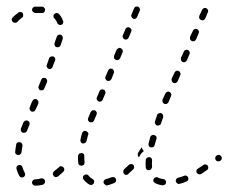

<svg xmlns="http://www.w3.org/2000/svg" viewBox="-20 -576 720 606"><path d="M115 7Q119 6 121 2Q123 -2 122 -6Q121 -8 120 -9Q119 -11 117 -12Q115 -13 113 -13Q111 -13 109 -13Q100 -10 92 -10Q92 -10 91 -10Q87 -10 84 -7Q81 -4 81 0Q81 2 82 4Q82 5 84 7Q85 8 87 9Q89 10 91 10Q91 10 92 10Q103 10 115 7ZM346 -3Q347 -7 346 -11Q345 -13 344 -14Q342 -16 340 -17Q338 -17 336 -17Q334 -17 333 -17Q324 -13 315 -11Q313 -10 311 -9Q310 -8 308 -6Q307 -5 307 -3Q307 -1 307 1Q308 5 312 7Q315 10 319 9Q330 6 340 2Q344 0 346 -3ZM497 8Q499 8 500 7Q502 6 503 4Q504 2 504 0Q505 -4 502 -7Q499 -11 495 -11Q485 -12 478 -16Q477 -17 475 -17Q473 -17 471 -16Q469 -16 467 -14Q466 -13 465 -11Q463 -7 464 -4Q466 0 470 2Q479 7 493 9Q495 9 497 8ZM267 8Q269 8 271 7Q273 6 274 5Q276 4 276 2Q277 0 277 -2Q278 -4 277 -6Q276 -7 275 -9Q274 -10 272 -11Q265 -15 260 -21Q258 -25 253 -25Q249 -26 246 -23Q244 -22 243 -21Q242 -19 242 -17Q242 -15 242 -13Q243 -11 244 -9Q252 1 263 7Q265 7 267 8ZM574 -8Q575 -12 574 -16Q573 -18 572 -19Q570 -20 569 -21Q567 -22 565 -22Q563 -22 561 -21Q551 -17 542 -15Q538 -14 536 -10Q534 -7 535 -3Q536 -1 537 1Q538 2 540 3Q541 4 543 5Q545 5 547 4Q558 2 568 -3Q572 -4 574 -8ZM43 -18Q45 -17 47 -16Q49 -16 51 -16Q53 -16 54 -17Q58 -19 59 -23Q60 -27 58 -31Q54 -38 51 -48Q50 -52 47 -54Q43 -56 39 -55Q35 -54 33 -51Q31 -47 32 -43Q35 -31 41 -21Q42 -19 43 -18ZM183 -41Q183 -45 180 -48Q179 -50 177 -50Q175 -51 173 -51Q171 -51 169 -51Q167 -50 166 -48Q158 -41 150 -35Q149 -34 148 -32Q147 -30 147 -28Q146 -26 147 -25Q148 -23 149 -21Q151 -18 155 -17Q160 -17 163 -19Q171 -26 180 -34Q183 -37 183 -41ZM403 -45Q404 -47 403 -49Q403 -51 403 -53Q402 -54 400 -56Q397 -59 393 -58Q389 -58 386 -55Q379 -48 372 -42Q369 -39 369 -35Q369 -31 371 -28Q373 -26 374 -25Q376 -24 378 -24Q380 -24 382 -25Q384 -25 385 -27Q393 -34 401 -42Q402 -43 403 -45ZM636 -42Q637 -43 637 -45Q638 -47 637 -49Q637 -51 636 -53Q633 -56 629 -57Q625 -58 622 -55Q613 -49 605 -44Q601 -42 600 -38Q599 -34 601 -30Q602 -29 604 -28Q606 -26 608 -26Q610 -25 611 -26Q613 -26 615 -27Q623 -32 633 -39Q635 -40 636 -42ZM441 -44Q442 -43 443 -41Q445 -40 447 -39Q449 -39 451 -39Q455 -39 457 -42Q460 -46 460 -50Q459 -58 460 -69Q460 -73 458 -77Q455 -80 451 -80Q447 -80 444 -78Q440 -75 440 -71Q439 -58 440 -48Q440 -46 441 -44ZM230 -55Q234 -53 238 -53Q240 -53 241 -54Q243 -55 245 -56Q246 -58 246 -60Q247 -62 247 -64Q246 -73 246 -83Q246 -85 246 -87Q245 -89 244 -90Q242 -92 241 -92Q239 -93 237 -93Q233 -93 230 -91Q227 -88 226 -84Q226 -72 227 -62Q227 -58 230 -55ZM680 -75Q681 -79 678 -83Q676 -86 672 -87Q668 -88 664 -85H663Q662 -83 661 -82Q660 -80 659 -78Q659 -76 660 -74Q660 -72 661 -71Q662 -69 664 -68Q666 -67 668 -67Q670 -66 671 -67Q673 -67 675 -68L676 -69Q679 -71 680 -75ZM415 -86Q414 -90 416 -94Q421 -102 427 -111Q427 -111 427 -111Q427 -111 427 -112Q428 -107 431 -103Q433 -101 434 -99Q432 -97 429 -95Q424 -90 421 -84Q420 -82 419 -80Q419 -80 419 -80Q419 -80 419 -80Q415 -82 415 -86ZM28 -93Q29 -92 30 -90Q32 -89 33 -88Q35 -87 37 -87Q41 -86 44 -89Q48 -92 48 -96Q49 -106 51 -116Q51 -120 49 -123Q47 -127 42 -127Q41 -128 39 -127Q37 -127 35 -126Q33 -125 32 -123Q31 -121 31 -119Q29 -108 28 -97Q28 -95 28 -93ZM449 -119Q449 -117 450 -115Q451 -113 453 -112Q454 -111 456 -111Q460 -110 464 -112Q467 -114 468 -118Q471 -127 474 -138Q475 -142 473 -146Q470 -149 466 -150Q463 -151 459 -149Q455 -147 454 -143Q451 -132 449 -123Q448 -121 449 -119ZM235 -128Q237 -124 241 -123Q245 -123 249 -125Q252 -127 253 -131Q255 -140 258 -150Q259 -152 259 -154Q259 -156 258 -157Q257 -159 255 -160Q254 -162 252 -162Q248 -164 244 -162Q241 -160 239 -156Q236 -146 234 -136Q233 -131 235 -128ZM46 -163Q48 -159 52 -157Q54 -157 56 -157Q58 -157 59 -157Q61 -158 63 -160Q64 -161 65 -163L73 -182Q74 -186 73 -190Q71 -194 67 -195Q66 -196 64 -196Q62 -196 60 -195Q58 -195 57 -193Q55 -192 54 -190L46 -170Q45 -167 46 -163ZM470 -185Q472 -181 475 -180Q479 -179 483 -181Q487 -182 488 -186L495 -206Q496 -210 494 -214Q492 -218 488 -219Q485 -220 481 -218Q477 -217 476 -213L469 -193Q468 -189 470 -185ZM258 -196Q260 -192 264 -190Q266 -190 268 -190Q270 -190 272 -190Q273 -191 275 -193Q276 -194 277 -196L285 -215Q286 -218 285 -222Q283 -226 279 -228Q278 -228 276 -228Q274 -228 272 -228Q270 -227 269 -226Q267 -224 266 -222L258 -203Q257 -200 258 -196ZM78 -248 74 -237Q72 -234 74 -230Q76 -226 79 -224Q83 -223 87 -224Q91 -226 92 -230L97 -240L101 -249Q101 -251 101 -253Q101 -255 101 -257Q100 -259 98 -260Q97 -262 95 -263Q91 -264 88 -263Q84 -261 82 -257ZM493 -254Q495 -250 499 -248Q502 -247 506 -248Q510 -250 512 -254L520 -273Q522 -277 520 -280Q519 -284 515 -286Q511 -288 507 -286Q504 -285 502 -281L493 -262Q492 -258 493 -254ZM285 -265Q285 -263 286 -261Q287 -259 288 -258Q289 -257 291 -256Q293 -255 295 -255Q297 -255 299 -256Q301 -257 302 -258Q303 -259 304 -261L312 -280Q314 -284 312 -288Q311 -292 307 -293Q303 -295 299 -293Q295 -292 294 -288L286 -269Q285 -267 285 -265ZM102 -297Q103 -293 107 -291Q109 -291 111 -291Q113 -291 115 -291Q117 -292 118 -294Q119 -295 120 -297L128 -316Q130 -320 128 -324Q127 -328 123 -330Q121 -330 119 -330Q117 -330 115 -330Q113 -329 112 -327Q111 -326 110 -324L102 -304Q100 -301 102 -297ZM522 -320Q524 -316 528 -314Q531 -313 535 -314Q539 -316 541 -320L549 -339Q551 -343 549 -346Q548 -350 544 -352Q540 -354 536 -352Q533 -351 531 -347L522 -328Q521 -324 522 -320ZM313 -327Q315 -323 318 -321Q322 -320 326 -321Q330 -323 332 -327L339 -345Q341 -349 339 -353Q338 -357 334 -359Q330 -360 326 -359Q323 -357 321 -353L313 -334Q311 -330 313 -327ZM132 -383 128 -372Q126 -368 128 -364Q130 -360 133 -359Q135 -358 137 -358Q139 -358 141 -359Q143 -360 144 -362Q146 -363 146 -365L150 -376L154 -385Q155 -389 154 -392Q152 -396 148 -398Q146 -398 144 -398Q142 -398 140 -397Q139 -397 137 -395Q136 -394 135 -392ZM555 -401 551 -394Q551 -392 551 -390Q551 -388 551 -386Q552 -384 553 -383Q555 -381 557 -380Q560 -379 564 -380Q568 -382 570 -386L573 -393L578 -405Q580 -409 578 -413Q577 -416 573 -418Q569 -420 565 -418Q562 -417 560 -413ZM340 -392Q342 -388 346 -387Q350 -385 353 -387Q357 -388 359 -392L367 -411Q368 -415 367 -418Q365 -422 361 -424Q358 -426 354 -424Q350 -422 348 -419L340 -400Q339 -396 340 -392ZM159 -459 152 -440Q152 -438 152 -436Q152 -434 153 -432Q154 -430 155 -429Q157 -428 159 -427Q163 -426 166 -428Q170 -429 171 -433L178 -453V-454Q179 -458 177 -461Q176 -465 172 -466Q170 -467 168 -467Q166 -466 164 -466Q162 -465 161 -463Q160 -462 159 -460ZM580 -452Q582 -448 586 -446Q587 -446 589 -446Q591 -446 593 -446Q595 -447 596 -448Q598 -450 599 -452L607 -471Q609 -475 607 -479Q606 -482 602 -484Q600 -485 598 -485Q596 -485 594 -484Q593 -484 591 -482Q590 -481 589 -479L580 -460Q579 -456 580 -452ZM368 -457Q369 -454 373 -452Q377 -450 381 -452Q385 -454 386 -457L394 -476Q396 -480 394 -484Q392 -488 389 -489Q385 -491 381 -489Q377 -488 376 -484L368 -465Q366 -461 368 -457ZM163 -500Q164 -499 166 -498Q168 -497 170 -497Q172 -497 174 -498Q178 -499 179 -503Q181 -507 179 -510Q175 -522 166 -532Q163 -535 159 -535Q155 -535 152 -532Q150 -530 149 -529Q149 -527 149 -525Q149 -523 149 -521Q150 -519 152 -518Q158 -511 161 -503Q161 -502 163 -500ZM53 -526Q54 -531 52 -534Q51 -536 49 -537Q47 -538 45 -538Q43 -538 41 -538Q39 -538 38 -536Q29 -530 20 -521Q19 -520 18 -518Q17 -516 17 -514Q17 -512 18 -510Q19 -509 20 -507Q23 -504 28 -504Q32 -504 35 -507Q42 -515 49 -520Q53 -522 53 -526ZM609 -518Q611 -514 615 -513Q618 -511 622 -512Q626 -514 628 -518L636 -537Q638 -541 636 -545Q635 -548 631 -550Q627 -552 623 -550Q620 -549 618 -545L609 -526Q608 -522 609 -518ZM395 -523Q397 -519 400 -517Q404 -516 408 -517Q412 -519 413 -523L421 -542Q423 -545 421 -549Q420 -553 416 -555Q412 -556 408 -555Q404 -553 403 -549L395 -530Q393 -527 395 -523ZM111 -535Q113 -535 115 -535Q117 -536 119 -537Q120 -538 121 -540Q122 -542 122 -544Q123 -548 120 -551Q118 -554 114 -555Q107 -555 100 -555Q95 -555 90 -555Q88 -555 87 -554Q85 -553 84 -552Q82 -550 82 -548Q81 -546 81 -544Q82 -540 85 -538Q88 -535 92 -535Q96 -535 100 -535Q106 -535 111 -535Z"/></svg>

Font: FRB American Cursive Dashed Light
Style: Italic
Weight: 300
Italic angle: -25°
Version: Version 2.0;Modular Font Editor K font №1